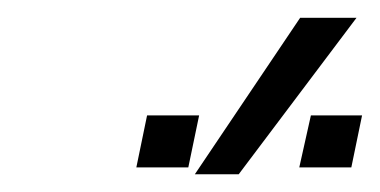

<svg xmlns="http://www.w3.org/2000/svg" viewBox="-20 -715 431 218"><path d="M134.8 -524.9 147 -584H206.1L193.8 -524.9ZM201.2 -517.1 320.8 -694.8H384.8L251 -517.1ZM319.8 -524.9 333 -584H391.1L378.9 -524.9Z"/></svg>

Font: CMU Bright
Style: Oblique
Weight: 500
Italic angle: -12°
Version: Version 0.7.0